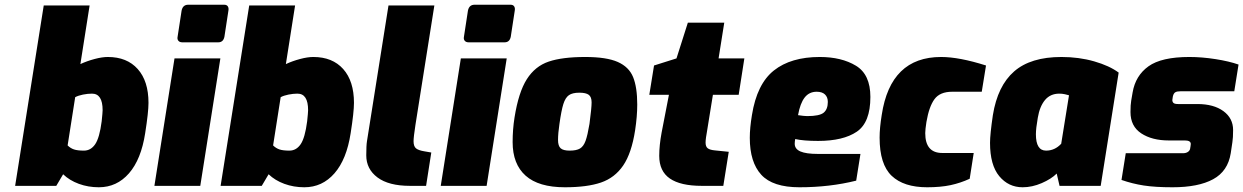

<svg xmlns="http://www.w3.org/2000/svg" viewBox="-20 -786 5258 812"><path d="M247 -49 218 0H44L165 -763H359L320 -515Q348 -528 380 -536.5Q412 -545 436 -545Q517 -545 562.5 -494Q608 -443 608 -351Q608 -312 594 -223Q577 -112 525.5 -53Q474 6 398 6Q353 6 313.5 -8.5Q274 -23 247 -49ZM410 -273Q414 -311 414 -320Q414 -390 369 -390Q351 -390 331 -386Q311 -382 298 -375L266 -171Q278 -159 293 -154Q308 -149 335 -149Q364 -149 382.5 -176Q401 -203 410 -273Z M731 -630 748 -741Q753 -766 776 -766H928Q939 -766 943.5 -759Q948 -752 946 -741L929 -630Q924 -607 903 -607H751Q740 -607 734.5 -613.5Q729 -620 731 -630ZM718 -539H912L827 0H633Z M1116 -49 1087 0H913L1034 -763H1228L1189 -515Q1217 -528 1249 -536.5Q1281 -545 1305 -545Q1386 -545 1431.5 -494Q1477 -443 1477 -351Q1477 -312 1463 -223Q1446 -112 1394.5 -53Q1343 6 1267 6Q1222 6 1182.5 -8.5Q1143 -23 1116 -49ZM1279 -273Q1283 -311 1283 -320Q1283 -390 1238 -390Q1220 -390 1200 -386Q1180 -382 1167 -375L1135 -171Q1147 -159 1162 -154Q1177 -149 1204 -149Q1233 -149 1251.5 -176Q1270 -203 1279 -273Z M1529 -129Q1529 -171 1532 -189L1623 -763H1817L1737 -258Q1729 -206 1729 -189Q1729 -167 1739.5 -158.5Q1750 -150 1775 -146L1804 -141L1782 0H1714Q1624 0 1576.5 -35.5Q1529 -71 1529 -129Z M1942 -630 1959 -741Q1964 -766 1987 -766H2139Q2150 -766 2154.5 -759Q2159 -752 2157 -741L2140 -630Q2135 -607 2114 -607H1962Q1951 -607 1945.5 -613.5Q1940 -620 1942 -630ZM1929 -539H2123L2038 0H1844Z M2148 -185Q2148 -239 2156 -289Q2173 -396 2208 -451Q2243 -506 2300.5 -525.5Q2358 -545 2455 -545Q2545 -545 2592.5 -524Q2640 -503 2657.5 -460Q2675 -417 2675 -344Q2675 -294 2666 -235Q2651 -138 2615.5 -86Q2580 -34 2521.5 -14Q2463 6 2369 6Q2258 6 2203 -43Q2148 -92 2148 -185ZM2473 -262Q2482 -330 2482 -353Q2482 -376 2470 -385Q2458 -394 2430 -394Q2401 -394 2386 -383.5Q2371 -373 2362.5 -346Q2354 -319 2346 -262Q2340 -222 2340 -194Q2340 -169 2351 -159Q2362 -149 2389 -149Q2418 -149 2433 -158Q2448 -167 2456.5 -190.5Q2465 -214 2473 -262Z M2768 -127Q2768 -171 2778 -225L2809 -385H2726L2746 -509L2841 -539L2889 -690H3043L3019 -539H3128L3104 -385H2995L2969 -224Q2968 -220 2966 -206Q2964 -192 2964 -183Q2964 -166 2973 -159Q2982 -152 3003 -150L3062 -144L3039 0H2948Q2858 0 2813 -31Q2768 -62 2768 -127Z M3151 -203Q3151 -245 3160 -299Q3181 -431 3253 -488Q3325 -545 3447 -545Q3539 -545 3600 -508Q3661 -471 3661 -376Q3661 -268 3603.5 -229Q3546 -190 3440 -190Q3378 -190 3343 -198Q3341 -186 3341 -178Q3341 -156 3365 -145.5Q3389 -135 3440 -135H3619L3601 -22Q3489 6 3361 6Q3248 6 3199.5 -47Q3151 -100 3151 -203ZM3481 -355Q3481 -375 3469 -386.5Q3457 -398 3434 -398Q3402 -398 3383 -373.5Q3364 -349 3355 -299Q3381 -295 3394 -295Q3446 -295 3463.5 -309.5Q3481 -324 3481 -355Z M3700 -204Q3700 -245 3709 -300Q3746 -545 3960 -545Q4037 -545 4150 -509L4132 -398H4007Q3955 -398 3932 -366.5Q3909 -335 3898 -270Q3893 -238 3893 -223Q3893 -139 3965 -139H4098L4081 -30Q4042 -12 4000 -3Q3958 6 3901 6Q3802 6 3751 -42.5Q3700 -91 3700 -204Z M4167 -182Q4167 -218 4179 -299Q4199 -423 4269 -484Q4339 -545 4469 -545Q4543 -545 4607.5 -526.5Q4672 -508 4711 -479L4635 0H4461L4449 -52Q4426 -29 4385.5 -11.5Q4345 6 4305 6Q4245 6 4206 -41Q4167 -88 4167 -182ZM4468 -178 4501 -383Q4495 -385 4483.5 -387.5Q4472 -390 4460 -390Q4422 -390 4399.5 -363Q4377 -336 4369 -288Q4361 -243 4361 -218Q4361 -149 4404 -149Q4441 -149 4468 -178Z M4723 -25 4741 -138H4983Q4995 -138 5003 -143Q5011 -148 5013 -156L5015 -168L5016 -177Q5016 -192 4991 -192H4923Q4852 -192 4806.5 -222Q4761 -252 4761 -312Q4761 -343 4764 -360L4770 -395Q4782 -466 4837 -505.5Q4892 -545 5010 -545Q5063 -545 5120.5 -536Q5178 -527 5218 -513L5200 -400H4973Q4958 -400 4951 -396Q4944 -392 4941 -381L4940 -377Q4938 -367 4938 -363Q4938 -355 4943 -350.5Q4948 -346 4963 -346H5044Q5113 -346 5154 -316Q5195 -286 5195 -236Q5195 -203 5192 -185L5185 -138Q5173 -62 5110.5 -28Q5048 6 4939 6Q4865 6 4817 -1.5Q4769 -9 4723 -25Z"/></svg>

Font: Exo Black
Style: Italic
Weight: 900
Italic angle: -9°
Designer: Natanael Gama
Foundry: Natanael Gama
Version: Version 1.500; ttfautohint (v1.6)